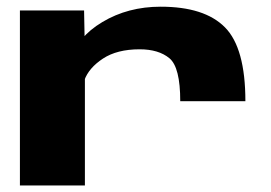

<svg xmlns="http://www.w3.org/2000/svg" viewBox="-20 -568 830 588"><path d="M532 -258Q532 -362 499 -389.5Q466 -417 407.5 -417Q338.5 -417 295.2 -388.5Q252 -360 238.5 -322.5L204 -389.5Q215 -453.5 293.5 -500.5Q372 -547.5 472 -547.5Q606.5 -547.5 669 -484.2Q731.5 -421 731.5 -258H532ZM41 -536H237.5L240 -405.5V0H41Z"/></svg>

Font: Anybody Wide
Style: Bold
Weight: 700
Width: 7
Designer: Tyler Finck
Foundry: Etcetera Type Company
Version: Version 1.000; ttfautohint (v1.8)